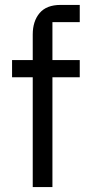

<svg xmlns="http://www.w3.org/2000/svg" viewBox="-20 -760 364 780"><path d="M113 -446H29V-516H113V-620Q113 -674 141 -707Q169 -740 226 -740H304V-670H193V-516H304V-446H193V0H113Z"/></svg>

Font: IBM Plex Sans Arabic
Style: Regular
Weight: 400
Designer: Mike Abbink, Paul van der Laan, Pieter van Rosmalen, Wael Morcos, Khajak Apelian
Foundry: Bold Monday
Version: Version 1.005